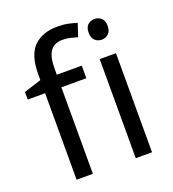

<svg xmlns="http://www.w3.org/2000/svg" viewBox="-138 -871 879 976"><g transform="rotate(-20 301.0 -382.5)"><path d="M332 -468H197V0H109V-468H15V-509L109 -539V-570Q109 -674 155 -719.5Q201 -765 283 -765Q315 -765 341.5 -759.5Q368 -754 387 -747L364 -678Q348 -683 327 -688Q306 -693 284 -693Q240 -693 218.5 -663.5Q197 -634 197 -571V-536H332ZM474 -737Q494 -737 509.5 -723.5Q525 -710 525 -681Q525 -653 509.5 -639Q494 -625 474 -625Q452 -625 437 -639Q422 -653 422 -681Q422 -710 437 -723.5Q452 -737 474 -737ZM517 -536V0H429V-536Z"/></g></svg>

Font: Go Noto Current
Style: Regular
Weight: 400
Designer: Monotype Design Team
Foundry: Monotype Imaging Inc.
Version: Version 2.007; ttfautohint (v1.8) -l 8 -r 50 -G 200 -x 14 -D